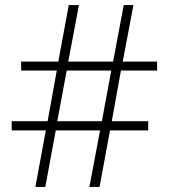

<svg xmlns="http://www.w3.org/2000/svg" viewBox="-20 -734 663 754"><path d="M119 0H158L199 -222H373L331 0H371L412 -222H562V-258H419L455 -457H597V-492H462L504 -714H466L424 -492H248L290 -714H250L209 -492H63V-457H203L167 -258H26V-222H160ZM205 -258 242 -457H417L380 -258Z"/></svg>

Font: Kathrein 35 Thin
Style: Regular
Weight: 250
Designer: Lazydogs Typefoundry, based on Open Sans by Ascender Corporation
Foundry: Lazydogs Typefoundry
Version: Version 1.003;PS 001.003;hotconv 1.0.88;makeotf.lib2.5.64775